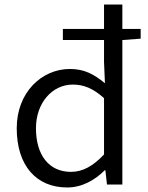

<svg xmlns="http://www.w3.org/2000/svg" viewBox="-20 -816 655 849"><path d="M440 -133C392 -82 346 -56 294 -56C195 -56 139 -132 139 -249C139 -360 210 -442 302 -442C349 -442 391 -426 440 -382ZM602 -688H521V-796H440V-688H258V-639H440V-542L444 -448C395 -488 353 -511 289 -511C165 -511 54 -408 54 -249C54 -83 141 13 277 13C344 13 401 -21 443 -63H446L453 0H521V-639L602 -645Z"/></svg>

Font: Noto Sans CJK JP DemiLight
Style: Regular
Weight: 350
Designer: Ryoko NISHIZUKA (kana & ideographs); Paul D. Hunt (Latin, Greek & Cyrillic); Wenlong ZHANG (bopomofo); Sandoll Communica
Foundry: Adobe Systems Incorporated
Version: Version 1.004;PS 1.004;hotconv 1.0.82;makeotf.lib2.5.63406